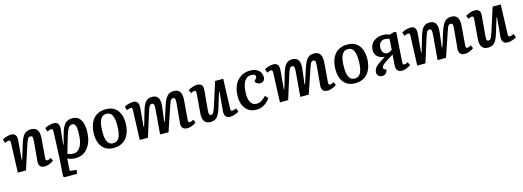

<svg xmlns="http://www.w3.org/2000/svg" viewBox="-0 -1460 7136 2621"><g transform="rotate(-15 3568.0 -149.5)"><path d="M591.8 -34.2Q573.2 -17.1 535.2 -1.5Q497.1 14.2 465.8 14.2Q377.4 14.2 383.8 -77.1L409.2 -359.9Q412.1 -400.9 406 -417Q399.9 -433.1 378.9 -433.1Q354 -433.1 341.1 -411.6Q328.1 -390.1 307.1 -326.2L201.2 0H85.9L101.1 -417Q102.1 -436.5 96.9 -445.3Q91.8 -454.1 77.1 -454.1Q63.5 -454.1 22 -437L5.9 -490.2Q25.9 -502 61.5 -513.4Q97.2 -524.9 127 -524.9Q171.9 -524.9 190.7 -499.5Q209.5 -474.1 205.1 -422.9L182.1 -158.2L189 -155.8L255.9 -372.1Q281.2 -452.6 315.4 -488.8Q349.6 -524.9 408.2 -524.9Q473.1 -524.9 499.5 -485.6Q525.9 -446.3 520 -370.1L498 -101.1Q495.6 -77.6 500.2 -67.9Q504.9 -58.1 521 -58.1Q543.5 -58.1 569.8 -78.1Z M701.7 -414.1Q702.6 -435.5 697.5 -444.8Q692.4 -454.1 677.7 -454.1Q667.5 -454.1 650.1 -448.7Q632.8 -443.4 621.6 -437L605.5 -490.2Q626 -502.4 661.4 -513.7Q696.8 -524.9 730.5 -524.9Q773.9 -524.9 792 -498Q810.1 -471.2 805.7 -423.8L782.7 -209L789.6 -208L821.8 -329.1Q832.5 -369.1 842 -396.5Q851.6 -423.8 866 -450Q880.4 -476.1 897.5 -491.2Q914.6 -506.3 939 -515.6Q963.4 -524.9 994.6 -524.9Q1068.8 -524.9 1107.2 -469.2Q1145.5 -413.6 1145.5 -310.1Q1145.5 -163.1 1079.1 -74.5Q1012.7 14.2 901.4 14.2Q837.4 14.2 787.6 -12.2L775.4 160.2L870.6 172.9L863.8 225.1L686.5 226.1L669.4 210.9L687.5 -62ZM856.4 -246.6Q853 -234.9 851.1 -228.5Q849.1 -222.2 846.2 -211.4Q843.3 -200.7 840.3 -191.9L805.7 -73.2Q844.7 -54.2 890.6 -54.2Q935.5 -54.2 967 -88.6Q998.5 -123 1013.4 -181.2Q1028.3 -239.3 1028.3 -315.9Q1028.3 -346.2 1026.6 -366.5Q1024.9 -386.7 1019.5 -405.8Q1014.2 -424.8 1002.7 -434.3Q991.2 -443.8 973.6 -443.8Q956.1 -443.8 942.6 -436Q929.2 -428.2 918.5 -412.8Q907.7 -397.5 897.9 -373.8Q888.2 -350.1 878.2 -318.4Q868.2 -286.6 856.4 -246.6Z M1225.1 -234.9Q1225.1 -281.2 1232.9 -322.8Q1240.7 -364.3 1259 -401.6Q1277.3 -439 1304.9 -466.1Q1332.5 -493.2 1374.3 -509Q1416 -524.9 1468.3 -524.9Q1573.2 -524.9 1628.2 -457Q1683.1 -389.2 1683.1 -273.9Q1683.1 -214.8 1668.9 -164.3Q1654.8 -113.8 1626.5 -73.2Q1598.1 -32.7 1550 -9.3Q1502 14.2 1439 14.2Q1336.9 14.2 1281 -52.7Q1225.1 -119.6 1225.1 -234.9ZM1447.3 -49.8Q1481.4 -49.8 1505.4 -67.4Q1529.3 -85 1541.5 -117.7Q1553.7 -150.4 1558.8 -188Q1564 -225.6 1564 -274.9Q1564 -317.9 1559.1 -350.3Q1554.2 -382.8 1543 -408.9Q1531.7 -435.1 1511.2 -448.5Q1490.7 -461.9 1460.9 -461.9Q1437 -461.9 1418.2 -453.1Q1399.4 -444.3 1387.2 -427.7Q1375 -411.1 1366.5 -390.9Q1357.9 -370.6 1353.3 -343.3Q1348.6 -315.9 1346.9 -290Q1345.2 -264.2 1345.2 -232.9Q1345.2 -49.8 1447.3 -49.8Z M2125.5 -348.1Q2129.4 -396 2123.5 -414.6Q2117.7 -433.1 2095.7 -433.1Q2072.3 -433.1 2059.3 -411.1Q2046.4 -389.2 2025.4 -320.8L1924.8 0H1808.6L1824.7 -416Q1825.7 -437 1820.1 -445.6Q1814.5 -454.1 1799.8 -454.1Q1786.6 -454.1 1745.6 -437L1729.5 -490.2Q1752 -503.9 1787.4 -514.4Q1822.8 -524.9 1854.5 -524.9Q1939 -524.9 1928.7 -418.9L1905.8 -158.2L1912.6 -155.8L1974.6 -366.2Q1999.5 -452.6 2031.5 -488.8Q2063.5 -524.9 2121.6 -524.9Q2180.7 -524.9 2205.8 -486.3Q2231 -447.8 2222.7 -367.2L2196.8 -152.8L2204.6 -150.9L2272.5 -363.8Q2299.8 -448.7 2334.2 -486.8Q2368.7 -524.9 2425.8 -524.9Q2490.7 -524.9 2515.6 -483.6Q2540.5 -442.4 2533.7 -363.8L2512.7 -102.1Q2510.3 -78.1 2514.6 -68.1Q2519 -58.1 2534.7 -58.1Q2558.1 -58.1 2585.4 -78.1L2606.4 -33.2Q2583 -13.7 2547.4 0.2Q2511.7 14.2 2481.4 14.2Q2436 14.2 2415.8 -9.5Q2395.5 -33.2 2398.4 -76.2L2423.8 -354Q2426.3 -379.9 2425.5 -397.5Q2424.8 -415 2417.5 -424.1Q2410.2 -433.1 2394.5 -433.1Q2372.1 -433.1 2358.9 -411.6Q2350.1 -396.5 2326.7 -327.1Q2324.7 -320.8 2322.8 -315.9L2215.8 0H2096.7Z M2630.4 -481.9Q2651.4 -497.1 2688.7 -511Q2726.1 -524.9 2756.3 -524.9Q2845.2 -524.9 2837.4 -434.1L2812 -151.9Q2810.1 -125.5 2811 -109.1Q2812 -92.8 2818.6 -85.4Q2825.2 -78.1 2839.4 -78.1Q2859.9 -78.1 2873.3 -100.6Q2886.7 -123 2907.2 -186L3011.2 -511.2H3126L3111.3 -96.2Q3110.4 -76.7 3116 -67.4Q3121.6 -58.1 3136.2 -58.1Q3153.3 -58.1 3190.4 -75.2L3210.4 -24.9Q3189.5 -10.7 3154.1 1.7Q3118.7 14.2 3088.4 14.2Q2998.5 14.2 3007.3 -87.9L3031.2 -354L3024.4 -355L2958 -139.2Q2934.6 -60.5 2901.6 -23.2Q2868.7 14.2 2808.1 14.2Q2688 14.2 2702.1 -142.1L2724.1 -410.2Q2725.6 -432.1 2721.2 -442.6Q2716.8 -453.1 2701.2 -453.1Q2682.6 -453.1 2651.4 -435.1Z M3507.8 -524.9Q3577.1 -524.9 3622.1 -490Q3667 -455.1 3667 -392.1Q3667 -360.4 3648.4 -340.6Q3629.9 -320.8 3598.6 -320.8Q3576.7 -320.8 3556.9 -333.7Q3537.1 -346.7 3528.8 -366.2L3551.8 -393.1Q3571.3 -416 3567.9 -431.4Q3564.5 -446.8 3548.6 -454.3Q3532.7 -461.9 3508.8 -461.9Q3440.9 -461.9 3406.5 -400.4Q3372.1 -338.9 3372.1 -228Q3372.1 -153.3 3398.2 -108.6Q3424.3 -64 3480 -64Q3501.5 -64 3521.2 -70.3Q3541 -76.7 3559.3 -89.8Q3577.6 -103 3587.6 -112.1Q3597.7 -121.1 3614.7 -138.2L3653.8 -97.2Q3644.5 -84.5 3634.3 -72.8Q3624 -61 3605 -44.2Q3585.9 -27.3 3565.9 -15.4Q3545.9 -3.4 3517.6 5.4Q3489.3 14.2 3460 14.2Q3361.8 14.2 3307.9 -51Q3253.9 -116.2 3253.9 -226.1Q3253.9 -312 3283.2 -379.2Q3312.5 -446.3 3370.6 -485.6Q3428.7 -524.9 3507.8 -524.9Z M4107.4 -348.1Q4111.3 -396 4105.5 -414.6Q4099.6 -433.1 4077.6 -433.1Q4054.2 -433.1 4041.3 -411.1Q4028.3 -389.2 4007.3 -320.8L3906.7 0H3790.5L3806.6 -416Q3807.6 -437 3802 -445.6Q3796.4 -454.1 3781.7 -454.1Q3768.6 -454.1 3727.5 -437L3711.4 -490.2Q3733.9 -503.9 3769.3 -514.4Q3804.7 -524.9 3836.4 -524.9Q3920.9 -524.9 3910.6 -418.9L3887.7 -158.2L3894.5 -155.8L3956.5 -366.2Q3981.4 -452.6 4013.4 -488.8Q4045.4 -524.9 4103.5 -524.9Q4162.6 -524.9 4187.7 -486.3Q4212.9 -447.8 4204.6 -367.2L4178.7 -152.8L4186.5 -150.9L4254.4 -363.8Q4281.7 -448.7 4316.2 -486.8Q4350.6 -524.9 4407.7 -524.9Q4472.7 -524.9 4497.6 -483.6Q4522.5 -442.4 4515.6 -363.8L4494.6 -102.1Q4492.2 -78.1 4496.6 -68.1Q4501 -58.1 4516.6 -58.1Q4540 -58.1 4567.4 -78.1L4588.4 -33.2Q4564.9 -13.7 4529.3 0.2Q4493.7 14.2 4463.4 14.2Q4418 14.2 4397.7 -9.5Q4377.4 -33.2 4380.4 -76.2L4405.8 -354Q4408.2 -379.9 4407.5 -397.5Q4406.7 -415 4399.4 -424.1Q4392.1 -433.1 4376.5 -433.1Q4354 -433.1 4340.8 -411.6Q4332 -396.5 4308.6 -327.1Q4306.6 -320.8 4304.7 -315.9L4197.8 0H4078.6Z M4638.2 -234.9Q4638.2 -281.2 4646 -322.8Q4653.8 -364.3 4672.1 -401.6Q4690.4 -439 4718 -466.1Q4745.6 -493.2 4787.4 -509Q4829.1 -524.9 4881.3 -524.9Q4986.3 -524.9 5041.3 -457Q5096.2 -389.2 5096.2 -273.9Q5096.2 -214.8 5082 -164.3Q5067.9 -113.8 5039.6 -73.2Q5011.2 -32.7 4963.1 -9.3Q4915 14.2 4852.1 14.2Q4750 14.2 4694.1 -52.7Q4638.2 -119.6 4638.2 -234.9ZM4860.4 -49.8Q4894.5 -49.8 4918.5 -67.4Q4942.4 -85 4954.6 -117.7Q4966.8 -150.4 4971.9 -188Q4977.1 -225.6 4977.1 -274.9Q4977.1 -317.9 4972.2 -350.3Q4967.3 -382.8 4956.1 -408.9Q4944.8 -435.1 4924.3 -448.5Q4903.8 -461.9 4874 -461.9Q4850.1 -461.9 4831.3 -453.1Q4812.5 -444.3 4800.3 -427.7Q4788.1 -411.1 4779.5 -390.9Q4771 -370.6 4766.4 -343.3Q4761.7 -315.9 4760 -290Q4758.3 -264.2 4758.3 -232.9Q4758.3 -49.8 4860.4 -49.8Z M5444.8 -231.9Q5345.7 -174.8 5307.9 -144.5Q5270 -114.3 5270 -91.8Q5270 -74.7 5288.6 -65.9L5309.6 -57.1Q5305.2 -22 5284.9 -3.9Q5264.6 14.2 5231 14.2Q5202.1 14.2 5182.4 -5.1Q5162.6 -24.4 5162.6 -53.2Q5162.6 -68.8 5167.2 -83.3Q5171.9 -97.7 5178 -108.9Q5184.1 -120.1 5198 -133.8Q5211.9 -147.5 5221.9 -155.8Q5231.9 -164.1 5253.9 -178.7Q5275.9 -193.4 5288.3 -200.9Q5300.8 -208.5 5328.6 -225.1L5332 -230Q5271.5 -233.9 5234.1 -268.3Q5196.8 -302.7 5196.8 -356.9Q5196.8 -397.9 5212.4 -430.7Q5228 -463.4 5254.4 -483.4Q5280.8 -503.4 5313.5 -514.2Q5346.2 -524.9 5382.8 -524.9Q5433.6 -524.9 5474.6 -504.9L5547.9 -524.9L5572.8 -513.2L5543.9 -97.2Q5542.5 -78.1 5547.6 -69.1Q5552.7 -60.1 5566.9 -60.1Q5586.4 -60.1 5615.7 -78.1L5638.7 -32.2Q5613.3 -14.2 5579.6 0Q5545.9 14.2 5514.6 14.2Q5426.8 14.2 5433.6 -87.9ZM5460 -452.1Q5429.7 -462.9 5394 -462.9Q5353.5 -462.9 5330.1 -435.3Q5306.6 -407.7 5306.6 -358.9Q5306.6 -318.4 5327.9 -293.7Q5349.1 -269 5380.9 -269Q5410.2 -269 5450.7 -299.8Z M6047.4 -348.1Q6051.3 -396 6045.4 -414.6Q6039.6 -433.1 6017.6 -433.1Q5994.1 -433.1 5981.2 -411.1Q5968.3 -389.2 5947.3 -320.8L5846.7 0H5730.5L5746.6 -416Q5747.6 -437 5741.9 -445.6Q5736.3 -454.1 5721.7 -454.1Q5708.5 -454.1 5667.5 -437L5651.4 -490.2Q5673.8 -503.9 5709.2 -514.4Q5744.6 -524.9 5776.4 -524.9Q5860.8 -524.9 5850.6 -418.9L5827.6 -158.2L5834.5 -155.8L5896.5 -366.2Q5921.4 -452.6 5953.4 -488.8Q5985.4 -524.9 6043.5 -524.9Q6102.5 -524.9 6127.7 -486.3Q6152.8 -447.8 6144.5 -367.2L6118.7 -152.8L6126.5 -150.9L6194.3 -363.8Q6221.7 -448.7 6256.1 -486.8Q6290.5 -524.9 6347.7 -524.9Q6412.6 -524.9 6437.5 -483.6Q6462.4 -442.4 6455.6 -363.8L6434.6 -102.1Q6432.1 -78.1 6436.5 -68.1Q6440.9 -58.1 6456.5 -58.1Q6480 -58.1 6507.3 -78.1L6528.3 -33.2Q6504.9 -13.7 6469.2 0.2Q6433.6 14.2 6403.3 14.2Q6357.9 14.2 6337.6 -9.5Q6317.4 -33.2 6320.3 -76.2L6345.7 -354Q6348.1 -379.9 6347.4 -397.5Q6346.7 -415 6339.4 -424.1Q6332 -433.1 6316.4 -433.1Q6293.9 -433.1 6280.8 -411.6Q6272 -396.5 6248.5 -327.1Q6246.6 -320.8 6244.6 -315.9L6137.7 0H6018.6Z M6552.2 -481.9Q6573.2 -497.1 6610.6 -511Q6647.9 -524.9 6678.2 -524.9Q6767.1 -524.9 6759.3 -434.1L6733.9 -151.9Q6731.9 -125.5 6732.9 -109.1Q6733.9 -92.8 6740.5 -85.4Q6747.1 -78.1 6761.2 -78.1Q6781.7 -78.1 6795.2 -100.6Q6808.6 -123 6829.1 -186L6933.1 -511.2H7047.9L7033.2 -96.2Q7032.2 -76.7 7037.8 -67.4Q7043.5 -58.1 7058.1 -58.1Q7075.2 -58.1 7112.3 -75.2L7132.3 -24.9Q7111.3 -10.7 7075.9 1.7Q7040.5 14.2 7010.3 14.2Q6920.4 14.2 6929.2 -87.9L6953.1 -354L6946.3 -355L6879.9 -139.2Q6856.4 -60.5 6823.5 -23.2Q6790.5 14.2 6730 14.2Q6609.9 14.2 6624 -142.1L6646 -410.2Q6647.5 -432.1 6643.1 -442.6Q6638.7 -453.1 6623 -453.1Q6604.5 -453.1 6573.2 -435.1Z"/></g></svg>

Font: Literata Book SemiBold
Style: Italic
Weight: 600
Italic angle: -3°
Designer: Latin by Veronika Burian and Jose Scaglione. Greek by Irene Vlachou. Cyrillic by Vera Evstafieva
Foundry: TypeTogether
Version: Version 1.003;PS 001.003;hotconv 1.0.88;makeotf.lib2.5.64775